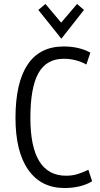

<svg xmlns="http://www.w3.org/2000/svg" viewBox="-20 -937 504 967"><path d="M305 10Q187 10 122.5 -81.5Q58 -173 58 -343Q58 -520 119 -611.5Q180 -703 301 -703Q378 -703 435 -672L415 -612Q393 -625 363 -633Q333 -641 301 -641Q214 -641 173.5 -568.5Q133 -496 133 -343Q133 -52 313 -52Q343 -52 370 -60Q397 -68 425 -82L444 -24Q416 -7 380.5 1.5Q345 10 305 10ZM289 -742 173 -887 209 -917 288 -823 368 -917 403 -887Z"/></svg>

Font: Ubuntu Sans Condensed
Style: Regular
Weight: 400
Width: 3
Designer: Dalton Maag Ltd
Foundry: Dalton Maag Ltd
Version: Version 1.006; ttfautohint (v1.8.4.7-5d5b)